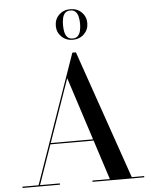

<svg xmlns="http://www.w3.org/2000/svg" viewBox="-65 -1073 888 1126"><g transform="rotate(-5 379.5 -510.0)"><path d="M204 -240.5V-248H516V-240.5ZM402.5 -765 665 -7.5H738V0H433.5V-7.5H536L338.5 -618.5L125 -7.5H241.5V0H21.5V-7.5H116.5L381.5 -765ZM391 -840Q351 -840 324.8 -866Q298.5 -892 298.5 -930Q298.5 -968.5 324.8 -994.2Q351 -1020 391 -1020Q431.5 -1020 457.8 -994.2Q484 -968.5 484 -930Q484 -892 457.8 -866Q431.5 -840 391 -840ZM391 -847.5Q411 -847.5 422 -859.2Q433 -871 437.2 -889.5Q441.5 -908 441.5 -930Q441.5 -951.5 437.2 -970.5Q433 -989.5 422 -1001Q411 -1012.5 391 -1012.5Q371 -1012.5 360 -1001Q349 -989.5 345 -970.5Q341 -951.5 341 -930Q341 -908 345 -889.5Q349 -871 360 -859.2Q371 -847.5 391 -847.5Z"/></g></svg>

Font: BodoniModa_28ptMedium
Style: Regular
Weight: 500
Designer: Owen Earl
Foundry: indestructible type
Version: Version 2.004